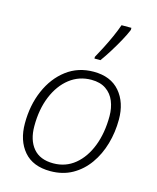

<svg xmlns="http://www.w3.org/2000/svg" viewBox="-120 -891 805 982"><g transform="rotate(15 282.0 -399.5)"><path d="M240.7 8.8Q148.4 8.8 100.6 -47.1Q52.7 -103 52.7 -194.3Q52.7 -290.5 86.7 -368.9Q120.6 -447.3 181.9 -493.7Q243.2 -540 325.2 -540Q415.5 -540 463.9 -483.6Q512.2 -427.2 512.2 -336.9Q512.2 -269.5 494.4 -207.5Q476.6 -145.5 441.9 -96.7Q407.2 -47.9 356.7 -19.5Q306.2 8.8 240.7 8.8ZM245.1 -33.7Q310.5 -33.7 359.1 -73.5Q407.7 -113.3 434.6 -182.9Q461.4 -252.4 461.4 -341.3Q461.4 -384.3 447 -419.7Q432.6 -455.1 402.1 -476.1Q371.6 -497.1 324.7 -497.1Q259.8 -497.1 209.7 -458.3Q159.7 -419.4 131.3 -350.8Q103 -282.2 103 -192.9Q103 -119.1 138.9 -76.4Q174.8 -33.7 245.1 -33.7ZM310.5 -606V-615.2Q324.7 -640.6 341.8 -673.8Q358.9 -707 374.5 -741.9Q390.1 -776.9 400.4 -806.6H452.6V-795.4Q441.9 -769 423.1 -734.9Q404.3 -700.7 382.8 -666.3Q361.3 -631.8 342.3 -606Z"/></g></svg>

Font: Open Sans Light
Style: Italic
Weight: 300
Italic angle: -12°
Designer: Monotype Design Team
Foundry: Monotype Imaging Inc.
Version: Version 3.003; ttfautohint (v1.8.4)